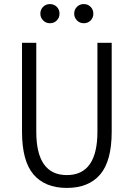

<svg xmlns="http://www.w3.org/2000/svg" viewBox="-20 -910 656 942"><path d="M88 -264V-700H158V-264Q158 -51 308 -51Q458 -51 458 -264V-700H528V-264Q528 -120 471.5 -54Q415 12 308 12Q201 12 144.5 -54Q88 -120 88 -264ZM178 -843Q178 -863 191.5 -876.5Q205 -890 225 -890Q245 -890 258.5 -876.5Q272 -863 272 -843Q272 -823 258.5 -809.5Q245 -796 225 -796Q205 -796 191.5 -810Q178 -824 178 -843ZM344 -843Q344 -863 357.5 -876.5Q371 -890 391 -890Q411 -890 424.5 -876.5Q438 -863 438 -843Q438 -823 424.5 -809.5Q411 -796 391 -796Q371 -796 357.5 -810Q344 -824 344 -843Z"/></svg>

Font: Overpass Mono Light
Style: Regular
Weight: 300
Monospace: yes
Designer: Delve Withrington, Dave Bailey
Foundry: Delve Fonts
Version: Version 1.000;DELV;Overpass